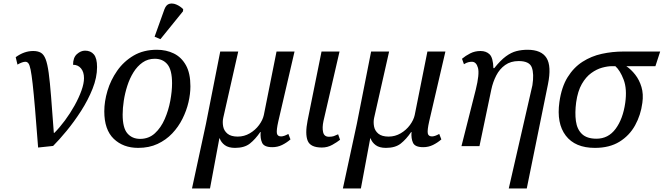

<svg xmlns="http://www.w3.org/2000/svg" viewBox="-20 -828 3761 1088"><path d="M69 -504Q117 -539 168 -539Q194 -539 211 -529.5Q228 -520 238.5 -493Q249 -466 256 -414.5Q263 -363 269.5 -280Q276 -197 285 -75H288Q318 -105 348 -145.5Q378 -186 402.5 -230Q427 -274 441.5 -314.5Q456 -355 456 -385Q456 -420 439 -440.5Q422 -461 394 -461Q394 -502 416 -521.5Q438 -541 462 -541Q494 -541 512 -519.5Q530 -498 530 -448Q530 -389 504.5 -325Q479 -261 439.5 -199.5Q400 -138 357.5 -86.5Q315 -35 281 -1L196 8Q186 -124 178.5 -212Q171 -300 165 -353Q159 -406 153.5 -433Q148 -460 141 -469Q134 -478 124 -478Q107 -478 79 -462Z M763 10Q678 10 624.5 -41.5Q571 -93 571 -197Q571 -253 589 -313.5Q607 -374 644 -427Q681 -480 737 -513Q793 -546 869 -546Q922 -546 965 -525Q1008 -504 1033.5 -458.5Q1059 -413 1059 -339Q1059 -296 1048 -248.5Q1037 -201 1014 -155Q991 -109 956 -72Q921 -35 873 -12.5Q825 10 763 10ZM774 -41Q823 -41 857.5 -72.5Q892 -104 913.5 -153.5Q935 -203 945 -257Q955 -311 955 -356Q955 -431 929 -463Q903 -495 857 -495Q818 -495 788 -474Q758 -453 736.5 -418.5Q715 -384 701.5 -342Q688 -300 681.5 -257.5Q675 -215 675 -179Q675 -103 702 -72Q729 -41 774 -41ZM889 -606 856 -620 912 -776Q922 -802 940.5 -806.5Q959 -811 980 -802Q1001 -793 1018 -776L1017 -764Z M1068 240 1147 -126 1228 -536H1330L1245 -160Q1240 -137 1244.5 -112Q1249 -87 1269 -70.5Q1289 -54 1327 -54Q1364 -54 1395.5 -72.5Q1427 -91 1448 -119.5Q1469 -148 1475 -176L1547 -536H1649L1557 -140Q1546 -91 1549 -73Q1552 -55 1573 -55Q1589 -55 1614 -69L1626 -38Q1604 -19 1578.5 -6.5Q1553 6 1523 6Q1477 6 1465.5 -18.5Q1454 -43 1457 -80H1455Q1427 -39 1396 -14.5Q1365 10 1312 10Q1275 10 1254 -5.5Q1233 -21 1225 -44H1223L1170 240Z M1804 8Q1739 8 1723.5 -30.5Q1708 -69 1723 -145L1802 -536H1904L1813 -142Q1805 -105 1811 -79Q1817 -53 1844 -53Q1861 -53 1871 -56.5Q1881 -60 1896 -67L1907 -36Q1891 -23 1863.5 -7.5Q1836 8 1804 8Z M1923 240 2002 -126 2083 -536H2185L2100 -160Q2095 -137 2099.5 -112Q2104 -87 2124 -70.5Q2144 -54 2182 -54Q2219 -54 2250.5 -72.5Q2282 -91 2303 -119.5Q2324 -148 2330 -176L2402 -536H2504L2412 -140Q2401 -91 2404 -73Q2407 -55 2428 -55Q2444 -55 2469 -69L2481 -38Q2459 -19 2433.5 -6.5Q2408 6 2378 6Q2332 6 2320.5 -18.5Q2309 -43 2312 -80H2310Q2282 -39 2251 -14.5Q2220 10 2167 10Q2130 10 2109 -5.5Q2088 -21 2080 -44H2078L2025 240Z M2863 240 2997 -345Q3007 -410 2993.5 -446Q2980 -482 2919 -482Q2874 -482 2842.5 -459.5Q2811 -437 2792 -400Q2773 -363 2764 -320L2697 0H2595L2676 -320Q2698 -409 2688.5 -443.5Q2679 -478 2654 -478Q2645 -478 2634 -475.5Q2623 -473 2609 -464L2598 -495Q2618 -512 2644.5 -525.5Q2671 -539 2703 -539Q2735 -539 2754.5 -520Q2774 -501 2776 -442H2781Q2816 -486 2846.5 -508.5Q2877 -531 2907 -538.5Q2937 -546 2969 -546Q3048 -546 3077 -499.5Q3106 -453 3085 -350L2965 240Z M3351 10Q3239 10 3186 -59.5Q3133 -129 3150 -250Q3162 -335 3196.5 -390.5Q3231 -446 3281 -478Q3331 -510 3390.5 -523Q3450 -536 3513 -536H3721L3694 -453H3529Q3556 -435 3579.5 -405Q3603 -375 3615 -335Q3627 -295 3620 -245Q3611 -176 3579 -118Q3547 -60 3490.5 -25Q3434 10 3351 10ZM3360 -42Q3427 -42 3468.5 -98Q3510 -154 3523 -245Q3534 -324 3514 -376.5Q3494 -429 3467 -453H3447Q3423 -453 3392 -444.5Q3361 -436 3330.5 -414Q3300 -392 3277 -352Q3254 -312 3245 -249Q3237 -189 3243.5 -142Q3250 -95 3278 -68.5Q3306 -42 3360 -42Z"/></svg>

Font: NotoSerif-Italic
Style: Regular
Weight: 400
Italic angle: -12°
Designer: Monotype Design Team
Foundry: Monotype Imaging Inc.
Version: Version 2.007; ttfautohint (v1.8) -l 8 -r 50 -G 200 -x 14 -D